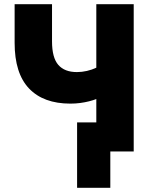

<svg xmlns="http://www.w3.org/2000/svg" viewBox="-20 -725 739 919"><path d="M508 174H349V-139H558V0H508ZM441 0V-251Q426 -245 406 -240Q386 -235 363.5 -232Q341 -229 317 -229Q188 -229 119 -301.5Q50 -374 50 -520V-705H229V-527Q229 -449 259 -414.5Q289 -380 348 -380Q372 -380 396 -385.5Q420 -391 441 -401V-705H620V0Z"/></svg>

Font: Nunito Sans 10pt SemiCondensed Black
Style: Regular
Weight: 900
Width: 4
Designer: Vernon Adams
Foundry: Vernon Adams
Version: Version 3.101;gftools[0.9.27]